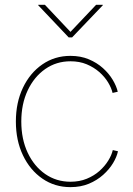

<svg xmlns="http://www.w3.org/2000/svg" viewBox="-20 -769 554 797"><path d="M272.5 7.8Q207 7.8 155.8 -27.6Q104.5 -63 75.2 -124.5Q45.9 -186 45.9 -264.6Q45.9 -343.3 75.2 -404.8Q104.5 -466.3 155.8 -501.7Q207 -537.1 272.5 -537.1Q314.9 -537.1 348.6 -522.9Q382.3 -508.8 407.5 -486.1Q432.6 -463.4 448 -437.5Q463.4 -411.6 468.8 -388.2L447.3 -383.3Q442.4 -404.3 428.5 -427.2Q414.6 -450.2 392.1 -470Q369.6 -489.7 339.8 -502.2Q310.1 -514.6 272.5 -514.6Q213.9 -514.6 167.7 -482.4Q121.6 -450.2 95 -393.8Q68.4 -337.4 68.4 -264.6Q68.4 -191.4 95 -135Q121.6 -78.6 167.7 -46.6Q213.9 -14.6 272.5 -14.6Q310.1 -14.6 340.3 -27.1Q370.6 -39.6 392.8 -59.3Q415 -79.1 429.2 -102.1Q443.4 -125 448.2 -146L469.7 -141.1Q464.8 -117.7 449.2 -91.8Q433.6 -65.9 408.2 -43.2Q382.8 -20.5 348.9 -6.3Q314.9 7.8 272.5 7.8ZM166.5 -749 272.5 -636.7 378.9 -749H406.7V-747.1L279.3 -613.8H265.1L138.7 -747.1V-749Z"/></svg>

Font: Inter 24pt Thin
Style: Regular
Weight: 250
Designer: Rasmus Andersson
Foundry: rsms
Version: Version 4.001;git-66647c0bb